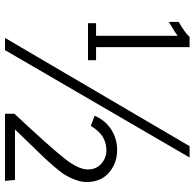

<svg xmlns="http://www.w3.org/2000/svg" viewBox="-25 -754 779 769"><g transform="rotate(90 364.5 -369.5)"><path d="M72.8 -332.5V-364.7H123.5V-691.4Q109.4 -680.7 67.9 -656.2V-695.8Q113.8 -722.2 127.4 -739.3H168.9V-364.7H221.2V-332.5ZM435.5 0V-37.6Q573.7 -185.5 616.2 -240.2Q658.7 -294.9 658.7 -331.5Q658.7 -365.7 635.5 -386Q612.3 -406.2 582 -406.2Q553.7 -406.2 529.8 -392.6Q505.9 -378.9 483.9 -343.8L443.8 -358.9Q461.9 -402.3 499.3 -425.8Q536.6 -449.2 580.6 -449.2Q633.8 -449.2 671.4 -416.5Q709 -383.8 709 -327.6Q709 -306.2 700.9 -283.9Q692.9 -261.7 682.4 -243.7Q671.9 -225.6 648.7 -198.7Q625.5 -171.9 608.2 -153.6Q590.8 -135.3 555.7 -99.4Q520.5 -63.5 498.5 -40H700.7L704.6 0ZM131.8 0 565.4 -739.3H610.8L180.7 0Z"/></g></svg>

Font: Oxygen Light
Style: Regular
Weight: 300
Designer: vernon adams
Foundry: Vernon Adams
Version: Version Release 0.2.3 webfont; ttfautohint (v0.93.3-1d66) -l